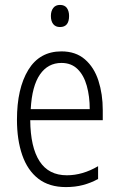

<svg xmlns="http://www.w3.org/2000/svg" viewBox="-20 -751 485 781"><path d="M230 -542Q288 -542 325.5 -509.5Q363 -477 380.5 -422.5Q398 -368 398 -303V-262H103Q104 -152 141 -95Q178 -38 252 -38Q316 -38 379 -75V-23Q350 -7 318 1.5Q286 10 248 10Q180 10 136 -24Q92 -58 70.5 -120Q49 -182 49 -264Q49 -391 95 -466.5Q141 -542 230 -542ZM230 -495Q175 -495 142.5 -448Q110 -401 105 -307H345Q345 -359 333 -402Q321 -445 295.5 -470Q270 -495 230 -495ZM224 -731Q243 -731 252 -718.5Q261 -706 261 -686Q261 -641 224 -641Q206 -641 196.5 -653Q187 -665 187 -686Q187 -706 196.5 -718.5Q206 -731 224 -731Z"/></svg>

Font: Noto Sans Myanmar UI Condensed Light
Style: Regular
Weight: 300
Width: 3
Designer: Monotype Design Team
Foundry: Monotype Imaging Inc.
Version: Version 2.103; ttfautohint (v1.8.4.7-5d5b)